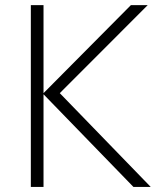

<svg xmlns="http://www.w3.org/2000/svg" viewBox="-20 -734 612 754"><path d="M150.9 0H101.1V-713.9H150.9V-368.2L494.1 -713.9H560.1L214.8 -368.2L571.8 0H503.9L150.9 -363.8Z"/></svg>

Font: OpenSans-Light
Style: Regular
Weight: 300
Foundry: Ascender Corporation
Version: Version 1.10